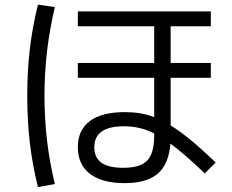

<svg xmlns="http://www.w3.org/2000/svg" viewBox="-20 -757 978 808"><path d="M307.6 -137.7Q307.6 -210 358.2 -247.6Q408.7 -285.2 504.9 -285.2Q539.1 -285.2 569.1 -280.3Q599.1 -275.4 628.9 -264.2V-429.7H307.6V-492.2H628.9V-646.5H307.6V-709H867.2V-646.5H698.2V-492.2H867.2V-429.7H698.2V-229Q737.3 -205.1 783.2 -167.2Q829.1 -129.4 887.7 -73.2L841.8 -27.3Q752 -112.8 697.3 -152.8Q690.4 -66.4 644 -26.4Q597.7 13.7 504.9 13.7Q409.7 13.7 358.6 -25.4Q307.6 -64.5 307.6 -137.7ZM94.7 -353.5Q94.7 -458.5 105.5 -550.3Q116.2 -642.1 139.6 -737.3L210.9 -727.5Q189 -633.8 178.2 -543.5Q167.5 -453.1 167 -353.5Q167.5 -253.4 178.2 -163.1Q189 -72.8 210.9 17.6L139.6 30.3Q116.2 -64 105.5 -156.2Q94.7 -248.5 94.7 -353.5ZM499 -50.8Q546.9 -50.8 575.2 -64.2Q603.5 -77.6 616.2 -107.4Q628.9 -137.2 628.9 -187.5V-195.3Q597.2 -211.4 566.4 -218.5Q535.6 -225.6 502 -225.6Q377 -225.6 377 -137.7Q377 -93.3 407 -72Q437 -50.8 499 -50.8Z"/></svg>

Font: Pretendard
Style: Regular
Weight: 400
Designer: Base glyphs from Inter by Rasmus Andersson; Hangeul glyphs from Noto Sans CJK(Source Han Sans) by Jang Soo-young and Kan
Foundry: Kil Hyung-jin
Version: Version 1.309